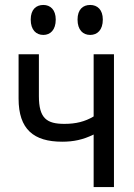

<svg xmlns="http://www.w3.org/2000/svg" viewBox="-20 -755 540 775"><path d="M344 -614C373 -614 395 -634 395 -676C395 -716 373 -735 344 -735C315 -735 293 -717 293 -676C293 -634 315 -614 344 -614ZM155 -614C183 -614 205 -634 205 -676C205 -716 183 -735 155 -735C126 -735 104 -717 104 -676C104 -634 126 -614 155 -614ZM358 0H440V-536H358V-285C323 -264 286 -255 240 -255C169 -255 137 -277 137 -367V-536H55V-357C55 -233 116 -183 231 -183C277 -183 315 -191 358 -212Z"/></svg>

Font: Noto Sans Mono ExtraCondensed
Style: Regular
Weight: 400
Width: 2
Designer: Monotype Design Team
Foundry: Monotype Imaging Inc.
Version: Version 2.014